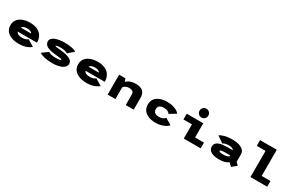

<svg xmlns="http://www.w3.org/2000/svg" viewBox="221 -2480 6359 4173"><g transform="rotate(30 3400.0 -393.0)"><path d="M733.5 -85Q714.5 -68 689.5 -52.8Q664.5 -37.5 627.5 -22.2Q590.5 -7 538.5 2Q486.5 11 427 11Q367 11 314.2 0.8Q261.5 -9.5 216.8 -31Q172 -52.5 140 -83.2Q108 -114 90 -157.2Q72 -200.5 72 -252.5Q72 -304 90 -347Q108 -390 140 -420.2Q172 -450.5 216.2 -471.2Q260.5 -492 312.8 -502Q365 -512 423.5 -512Q479 -512 528.5 -501.5Q578 -491 621.8 -467.5Q665.5 -444 696.8 -409.2Q728 -374.5 746.2 -323.2Q764.5 -272 764.5 -209H281Q308 -139.5 427 -139.5Q475.5 -139.5 512.8 -151.8Q550 -164 566.5 -185.5ZM428.5 -373Q329.5 -373 292.5 -317.5H553.5Q552 -324.5 544.2 -333.2Q536.5 -342 522.2 -351.2Q508 -360.5 483.2 -366.8Q458.5 -373 428.5 -373Z M1271 11Q1161 11 1073.5 -9Q986 -29 945 -61L1093.5 -169.5Q1114 -151 1161.8 -139Q1209.5 -127 1273 -127Q1302 -127 1325.2 -128.5Q1348.5 -130 1363.5 -132.5Q1378.5 -135 1388.2 -138.5Q1398 -142 1402.2 -146Q1406.5 -150 1406.5 -154Q1406.5 -159 1398.8 -162.8Q1391 -166.5 1369.8 -170.5Q1348.5 -174.5 1312.5 -178.8Q1276.5 -183 1218 -188.5Q1085 -202.5 1018.5 -243Q952 -283.5 952 -355.5Q952 -395 979.5 -425.8Q1007 -456.5 1054.2 -475Q1101.5 -493.5 1160.2 -502.8Q1219 -512 1285.5 -512Q1406 -512 1482.2 -493.5Q1558.5 -475 1579.5 -451.5L1440.5 -333Q1430.5 -345 1379.5 -359.8Q1328.5 -374.5 1279.5 -374.5Q1235 -374.5 1204.5 -371.2Q1174 -368 1161 -363.2Q1148 -358.5 1148 -352.5Q1148 -343 1179.5 -337.2Q1211 -331.5 1299.5 -324.5Q1601 -293 1601 -163.5Q1601 -119 1574.2 -84.8Q1547.5 -50.5 1501 -30Q1454.5 -9.5 1396.2 0.8Q1338 11 1271 11Z M2433.5 -85Q2414.5 -68 2389.5 -52.8Q2364.5 -37.5 2327.5 -22.2Q2290.5 -7 2238.5 2Q2186.5 11 2127 11Q2067 11 2014.2 0.8Q1961.5 -9.5 1916.8 -31Q1872 -52.5 1840 -83.2Q1808 -114 1790 -157.2Q1772 -200.5 1772 -252.5Q1772 -304 1790 -347Q1808 -390 1840 -420.2Q1872 -450.5 1916.2 -471.2Q1960.5 -492 2012.8 -502Q2065 -512 2123.5 -512Q2179 -512 2228.5 -501.5Q2278 -491 2321.8 -467.5Q2365.5 -444 2396.8 -409.2Q2428 -374.5 2446.2 -323.2Q2464.5 -272 2464.5 -209H1981Q2008 -139.5 2127 -139.5Q2175.5 -139.5 2212.8 -151.8Q2250 -164 2266.5 -185.5ZM2128.5 -373Q2029.5 -373 1992.5 -317.5H2253.5Q2252 -324.5 2244.2 -333.2Q2236.5 -342 2222.2 -351.2Q2208 -360.5 2183.2 -366.8Q2158.5 -373 2128.5 -373Z M2657.5 0V-500H2815L2843.5 -425Q2879.5 -465.5 2938.2 -488Q2997 -510.5 3071.5 -510.5Q3193.5 -510.5 3252.8 -457Q3312 -403.5 3312 -292.5V0H3111.5V-257.5Q3111.5 -314 3081.8 -337Q3052 -360 2986.5 -360Q2937 -360 2897.2 -336.5Q2857.5 -313 2852.5 -287.5V0Z M4173 -107.5Q4143 -61 4053.5 -25Q3964 11 3861.5 11Q3807.5 11 3758.8 2Q3710 -7 3666 -27.2Q3622 -47.5 3589.8 -77.5Q3557.5 -107.5 3538.8 -152Q3520 -196.5 3520 -251Q3520 -306 3538.8 -350.8Q3557.5 -395.5 3589.5 -425Q3621.5 -454.5 3665.8 -474.5Q3710 -494.5 3758.8 -503.2Q3807.5 -512 3861.5 -512Q3968 -512 4056 -478.2Q4144 -444.5 4171.5 -394.5L4013.5 -298Q3994.5 -329 3955.8 -346.5Q3917 -364 3864 -364Q3721.5 -364 3721.5 -251Q3721.5 -218.5 3733 -195.5Q3744.5 -172.5 3765.5 -160.2Q3786.5 -148 3810.5 -142.5Q3834.5 -137 3864 -137Q3916 -137 3955.2 -154.8Q3994.5 -172.5 4012.5 -202.5Z M4671.5 -587.5Q4625.5 -587.5 4593.5 -619.8Q4561.5 -652 4561.5 -698Q4561.5 -744 4593.5 -776.2Q4625.5 -808.5 4671.5 -808.5Q4718 -808.5 4750 -776.2Q4782 -744 4782 -698Q4782 -652 4750 -619.8Q4718 -587.5 4671.5 -587.5ZM4769 -143.5H4992.5V0H4568V-356.5H4354V-500H4769Z M5499.5 -512Q5591.5 -512 5663 -490.2Q5734.5 -468.5 5775.2 -426.5Q5816 -384.5 5816 -328.5V-139L5879.5 -72.5L5763.5 21L5688.5 -52.5Q5655 -25.5 5597.2 -7.2Q5539.5 11 5458 11Q5327.5 11 5254.5 -31.2Q5181.5 -73.5 5181.5 -154.5Q5181.5 -205.5 5211 -239.8Q5240.5 -274 5310 -293.5Q5379.5 -313 5489.5 -313H5619.5Q5608.5 -335.5 5573 -349.5Q5537.5 -363.5 5493.5 -363.5Q5448.5 -363.5 5406.5 -352.8Q5364.5 -342 5346.5 -326L5186 -435.5Q5217.5 -465.5 5302.5 -488.8Q5387.5 -512 5499.5 -512ZM5480.5 -127.5Q5578.5 -127.5 5623.5 -161V-188H5513.5Q5376.5 -188 5376.5 -158Q5376.5 -127.5 5480.5 -127.5Z M6440.5 -143.5H6662.5V0H6241.5V-656.5H6021.5V-800H6440.5Z"/></g></svg>

Font: League Mono Wide ExtraBold
Style: Regular
Weight: 800
Width: 8
Designer: Tyler Finck
Foundry: The League of Moveable Type / Tyler Finck
Version: Version 2.210